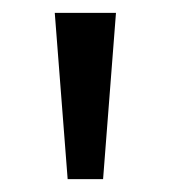

<svg xmlns="http://www.w3.org/2000/svg" viewBox="-20 -734 265 298"><path d="M160 -714 140 -456H85L65 -714Z"/></svg>

Font: Noto Sans Hebrew Droid
Style: Regular
Weight: 400
Designer: Monotype Design Team
Foundry: Monotype Imaging Inc.
Version: Version 1.100